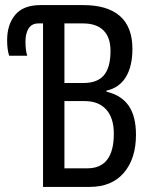

<svg xmlns="http://www.w3.org/2000/svg" viewBox="-20 -734 593 754"><path d="M149 -642H131Q105 -642 92.5 -622.5Q80 -603 80 -571Q80 -536 87 -515H16Q8 -539 8 -576Q8 -638 40 -676Q72 -714 139 -714H307Q402 -714 451 -671Q500 -628 500 -542Q500 -473 474 -431Q448 -389 398 -378V-374Q457 -360 485.5 -318.5Q514 -277 514 -205Q514 -111 466.5 -55.5Q419 0 332 0H149ZM307 -408Q363 -408 388.5 -439Q414 -470 414 -534Q414 -587 386.5 -614.5Q359 -642 306 -642H233V-408ZM323 -73Q427 -73 427 -209Q427 -271 397 -304Q367 -337 313 -337H233V-73Z"/></svg>

Font: Noto Sans UI Cond
Style: Regular
Weight: 400
Width: 3
Designer: Monotype Design Team
Foundry: Monotype Imaging Inc.
Version: Version 1.001